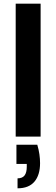

<svg xmlns="http://www.w3.org/2000/svg" viewBox="-20 -740 306 1040"><path d="M65 0V-720H200V0ZM75 280V226Q101 226 113 210.5Q125 195 125 163V148H69V44H182Q190 71 193.5 96Q197 121 197 144Q197 208 166.5 244Q136 280 75 280Z"/></svg>

Font: DM Sans 20pt
Style: Bold
Weight: 700
Version: Version 4.004;gftools[0.9.30]